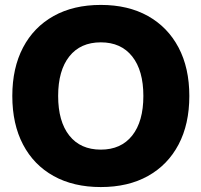

<svg xmlns="http://www.w3.org/2000/svg" viewBox="-20 -736 807 769"><path d="M383.8 13.2Q274.4 13.2 194.8 -31Q115.2 -75.2 72.3 -157Q29.3 -238.8 29.3 -351.6Q29.3 -463.9 72.3 -545.7Q115.2 -627.4 194.8 -671.9Q274.4 -716.3 383.8 -716.3Q493.2 -716.3 572.5 -671.9Q651.9 -627.4 695.1 -545.7Q738.3 -463.9 738.3 -351.6Q738.3 -238.8 695.1 -157Q651.9 -75.2 572.5 -31Q493.2 13.2 383.8 13.2ZM383.8 -136.7Q464.8 -136.7 509.5 -193.1Q554.2 -249.5 554.2 -351.6Q554.2 -453.6 509.5 -510Q464.8 -566.4 383.8 -566.4Q302.2 -566.4 257.6 -510Q212.9 -453.6 212.9 -351.6Q212.9 -249.5 257.6 -193.1Q302.2 -136.7 383.8 -136.7Z"/></svg>

Font: Schibsted Grotesk ExtraBold
Style: Regular
Weight: 800
Designer: Bakken & Baeck AS, Henrik Kongsvoll
Foundry: Schibsted ASA
Version: Version 1.100; ttfautohint (v1.8.4.7-5d5b);gftools[0.9.25]